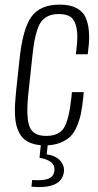

<svg xmlns="http://www.w3.org/2000/svg" viewBox="-20 -607 415 814"><path d="M113.3 184.6 116.2 156.2Q163.1 159.2 184.3 151.1Q205.6 143.1 210 121.1Q214.4 96.7 198 82Q181.6 67.4 147.5 62L153.8 0H183.1L178.2 47.4Q216.8 52.7 235.8 74.7Q254.9 96.7 250.5 124.5Q239.3 195.8 113.3 184.6ZM170.4 9.3Q143.1 9.3 122.1 3.2Q101.1 -2.9 86.9 -13.4Q72.8 -23.9 63.5 -40.5Q54.2 -57.1 49.6 -75Q44.9 -92.8 43.7 -117.4Q42.5 -142.1 43.7 -164.8Q44.9 -187.5 47.9 -217.3L62.5 -353Q75.7 -482.9 112.5 -535.2Q149.4 -587.4 232.9 -587.4Q276.4 -587.4 304 -573Q331.5 -558.6 342.8 -533.4Q354 -508.3 356.9 -474.1Q359.9 -439.9 354.5 -400.4L352.1 -377H301.8L304.2 -399.9Q311.5 -457 304.2 -490Q296.9 -522.9 279.5 -535.2Q262.2 -547.4 229 -547.4Q205.1 -547.4 188.2 -540.5Q171.4 -533.7 159.4 -520.8Q147.5 -507.8 139.2 -484.1Q130.9 -460.4 125.7 -431.6Q120.6 -402.8 116.2 -359.4L100.1 -209.5Q89.8 -110.8 105 -70.8Q120.1 -30.8 175.3 -30.8Q231 -30.8 252 -66.4Q272.9 -102.1 282.7 -193.8L284.7 -216.3H335L333 -194.8Q329.1 -155.8 323.7 -128.7Q318.4 -101.6 306.9 -73.5Q295.4 -45.4 278.8 -28.8Q262.2 -12.2 234.9 -1.5Q207.5 9.3 170.4 9.3Z"/></svg>

Font: Oswald
Style: Extra-Light
Weight: 200
Designer: Vernon Adams
Foundry: Vernon Adams
Version: 3.0; ttfautohint (v0.94.23-7a4d-dirty) -l 8 -r 50 -G 200 -x 